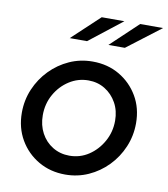

<svg xmlns="http://www.w3.org/2000/svg" viewBox="-82 -795 767 875"><g transform="rotate(10 301.0 -357.5)"><path d="M278 10Q209 10 154 -22Q99 -54 67 -109Q35 -164 35 -234Q35 -292 57 -343.5Q79 -395 117.5 -434.5Q156 -474 206 -496.5Q256 -519 313 -519Q383 -519 437.5 -487Q492 -455 524 -400.5Q556 -346 556 -276Q556 -218 534 -166Q512 -114 473.5 -74.5Q435 -35 385 -12.5Q335 10 278 10ZM282 -78Q331 -78 371 -104.5Q411 -131 435.5 -175Q460 -219 460 -271Q460 -317 440 -353Q420 -389 386 -410Q352 -431 309 -431Q261 -431 220.5 -405Q180 -379 155.5 -335.5Q131 -292 131 -239Q131 -193 150.5 -156.5Q170 -120 204.5 -99Q239 -78 282 -78ZM318 -725H423L271 -606H191ZM496 -725H602L446 -606H370Z"/></g></svg>

Font: Red Hat Display Medium
Style: Italic
Weight: 500
Italic angle: -12°
Designer: Pentagram, MCKL
Foundry: Pentagram, MCKL
Version: Version 1.023; ttfautohint (v1.8.3)